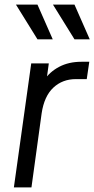

<svg xmlns="http://www.w3.org/2000/svg" viewBox="-20 -810 408 830"><path d="M40 0 115 -536H191L179 -448L169 -461Q194 -499 235.5 -521Q277 -543 332 -543H366L355 -468H308Q250 -468 210.5 -431Q171 -394 160 -320L116 0ZM142 -640 49 -790H142L208 -640ZM302 -640 209 -790H302L368 -640Z"/></svg>

Font: Plus Jakarta Sans
Style: Italic
Weight: 400
Italic angle: -8°
Designer: Gumpita Rahayu
Foundry: Tokotype
Version: Version 2.006